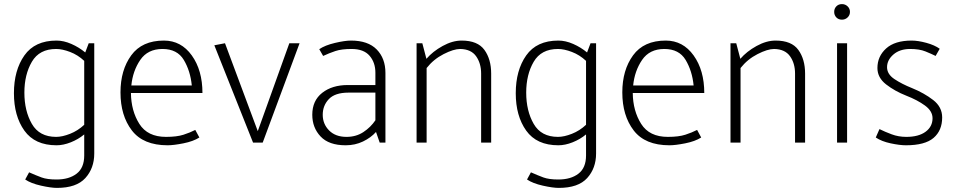

<svg xmlns="http://www.w3.org/2000/svg" viewBox="-20 -696 4666 937"><path d="M391 -399Q360 -428 322 -442.5Q284 -457 254 -457Q172 -457 135.5 -394.5Q99 -332 99 -244Q99 -155 135.5 -91.5Q172 -28 254 -28Q284 -28 322 -43Q360 -58 391 -87ZM440 53Q440 125 396.5 173Q353 221 258 221Q229 221 180 210Q131 199 103 180L122 145Q156 160 183 170Q210 180 256 180Q317 180 354 151.5Q391 123 391 63V-40Q362 -16 325.5 -1.5Q289 13 256 13Q150 13 99 -58.5Q48 -130 48 -241Q48 -353 99 -425.5Q150 -498 256 -498Q291 -498 328.5 -481.5Q366 -465 396 -440L413 -485H440Z M968 -242H619Q620 -155 660 -91.5Q700 -28 790 -28Q843 -28 875.5 -38.5Q908 -49 933 -62L953 -25Q923 -6 875 3.5Q827 13 798 13Q679 13 623.5 -59.5Q568 -132 568 -245Q568 -354 620.5 -426Q673 -498 780 -498Q864 -498 916 -425.5Q968 -353 968 -242ZM916 -279Q909 -350 877 -403.5Q845 -457 773 -457Q701 -457 664.5 -403.5Q628 -350 621 -279Z M1215 0 1026 -475 1078 -485 1238 -56 1392 -485H1442L1262 0Z M1555 -136Q1555 -91 1586 -59.5Q1617 -28 1671 -28Q1718 -28 1753.5 -51.5Q1789 -75 1812 -109V-244H1681Q1615 -244 1585 -212.5Q1555 -181 1555 -136ZM1538 -456Q1566 -475 1614.5 -486.5Q1663 -498 1693 -498Q1776 -498 1818.5 -454.5Q1861 -411 1861 -340V0H1833L1815 -52Q1790 -24 1751.5 -5.5Q1713 13 1667 13Q1585 13 1544.5 -30Q1504 -73 1504 -136Q1504 -205 1552.5 -243Q1601 -281 1677 -281H1812V-341Q1812 -391 1783.5 -424Q1755 -457 1696 -457Q1647 -457 1617 -447Q1587 -437 1557 -423Z M2013 0V-485H2041L2061 -409Q2092 -445 2140 -471.5Q2188 -498 2233 -498Q2311 -498 2344 -452.5Q2377 -407 2377 -337V0H2328V-337Q2328 -387 2303.5 -421.5Q2279 -456 2226 -457Q2194 -457 2145 -432Q2096 -407 2062 -364V0Z M2840 -399Q2809 -428 2771 -442.5Q2733 -457 2703 -457Q2621 -457 2584.5 -394.5Q2548 -332 2548 -244Q2548 -155 2584.5 -91.5Q2621 -28 2703 -28Q2733 -28 2771 -43Q2809 -58 2840 -87ZM2889 53Q2889 125 2845.5 173Q2802 221 2707 221Q2678 221 2629 210Q2580 199 2552 180L2571 145Q2605 160 2632 170Q2659 180 2705 180Q2766 180 2803 151.5Q2840 123 2840 63V-40Q2811 -16 2774.5 -1.5Q2738 13 2705 13Q2599 13 2548 -58.5Q2497 -130 2497 -241Q2497 -353 2548 -425.5Q2599 -498 2705 -498Q2740 -498 2777.5 -481.5Q2815 -465 2845 -440L2862 -485H2889Z M3417 -242H3068Q3069 -155 3109 -91.5Q3149 -28 3239 -28Q3292 -28 3324.5 -38.5Q3357 -49 3382 -62L3402 -25Q3372 -6 3324 3.5Q3276 13 3247 13Q3128 13 3072.5 -59.5Q3017 -132 3017 -245Q3017 -354 3069.5 -426Q3122 -498 3229 -498Q3313 -498 3365 -425.5Q3417 -353 3417 -242ZM3365 -279Q3358 -350 3326 -403.5Q3294 -457 3222 -457Q3150 -457 3113.5 -403.5Q3077 -350 3070 -279Z M3545 0V-485H3573L3593 -409Q3624 -445 3672 -471.5Q3720 -498 3765 -498Q3843 -498 3876 -452.5Q3909 -407 3909 -337V0H3860V-337Q3860 -387 3835.5 -421.5Q3811 -456 3758 -457Q3726 -457 3677 -432Q3628 -407 3594 -364V0Z M4089 -600Q4072 -600 4061.5 -611Q4051 -622 4051 -638Q4051 -654 4061.5 -665Q4072 -676 4089 -676Q4105 -676 4116.5 -665Q4128 -654 4128 -638Q4128 -622 4116.5 -611Q4105 -600 4089 -600ZM4065 0V-485H4114V0Z M4272 -66Q4298 -53 4331.5 -40.5Q4365 -28 4403 -28Q4463 -28 4497 -53Q4531 -78 4531 -119Q4531 -154 4494 -181Q4457 -208 4403 -229Q4347 -251 4304.5 -284Q4262 -317 4262 -364Q4262 -421 4304.5 -459.5Q4347 -498 4429 -498Q4460 -498 4500.5 -487Q4541 -476 4566 -458L4546 -423Q4526 -433 4496.5 -445Q4467 -457 4422 -457Q4371 -457 4340 -430Q4309 -403 4309 -368Q4309 -334 4345 -310Q4381 -286 4431 -266Q4490 -242 4534 -208Q4578 -174 4578 -123Q4578 -59 4536 -23Q4494 13 4401 13Q4371 13 4326.5 3.5Q4282 -6 4254 -25Z"/></svg>

Font: Palanquin Thin
Style: Regular
Weight: 250
Designer: Pria Ravichandran
Version: Version 1.001